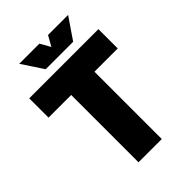

<svg xmlns="http://www.w3.org/2000/svg" viewBox="-253 -988 1097 1097"><g transform="rotate(-45 295.5 -440.0)"><path d="M422 -751 510 -880H348L313 -818L278 -880H115L200 -751ZM575 -700H16V-544H199V0H387V-544H575Z"/></g></svg>

Font: Arthouse Owned Black
Style: Regular
Weight: 900
Designer: Jeremy Tribby
Foundry: Tribby Type
Version: Version 1.000;PS 001.000;hotconv 1.0.88;makeotf.lib2.5.64775